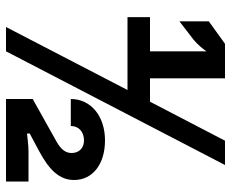

<svg xmlns="http://www.w3.org/2000/svg" viewBox="-85 -685 770 640"><g transform="rotate(90 300.0 -365.0)"><path d="M319 -480H241V-730H126L51 -676V-578L112 -625C127 -637 143 -656 151 -668V-480H37V-405H280L70 0H151L530 -730H449ZM485 -75C467 -75 440 -72 425 -70V-79L483 -110C549 -145 580 -180 580 -227C580 -289 527 -330 448 -330C367 -330 310 -283 310 -216H400C400 -242 419 -260 448 -260C473 -260 490 -244 490 -219C490 -199 479 -184 453 -169L310 -89V0H585V-75Z"/></g></svg>

Font: Tekne LDO ExtraBold
Style: Regular
Weight: 800
Monospace: yes
Designer: Alessio Laiso, Mario Rullo, Paolo Rosset
Foundry: Alessio Laiso
Version: Version 1.000;hotconv 1.0.109;makeotfexe 2.5.65596